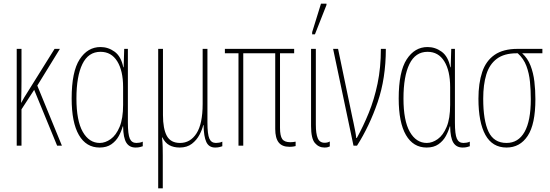

<svg xmlns="http://www.w3.org/2000/svg" viewBox="-20 -793 2995 1045"><path d="M306 -527 183 -327 317 0H291L166 -304L97 -198V0H71V-527H97V-354Q97 -327 96.5 -296Q96 -265 95 -234H96Q104 -249 111.5 -262Q119 -275 129 -290L277 -527Z M522 10Q449 10 409.5 -58Q370 -126 370 -257Q370 -403 413.5 -470Q457 -537 527 -537Q569 -537 604 -511.5Q639 -486 651 -427H653L656 -527H676V-126Q676 -62 686.5 -38.5Q697 -15 722 -15Q729 -15 739 -16.5Q749 -18 757 -22V3Q751 5 741.5 7.5Q732 10 718 10Q684 10 667.5 -16.5Q651 -43 650 -105H648Q641 -79 626.5 -52.5Q612 -26 586.5 -8Q561 10 522 10ZM523 -15Q553 -15 582.5 -36Q612 -57 631 -102.5Q650 -148 650 -222V-319Q650 -408 618 -459.5Q586 -511 527 -511Q461 -511 428.5 -444.5Q396 -378 396 -257Q396 -136 430.5 -75.5Q465 -15 523 -15Z M841 232V-527H867V-167Q867 -92 888 -53.5Q909 -15 960 -15Q1016 -15 1049.5 -67Q1083 -119 1083 -228V-527H1109V-126Q1109 -62 1119.5 -38.5Q1130 -15 1155 -15Q1162 -15 1172 -16.5Q1182 -18 1190 -22V3Q1184 5 1174.5 7.5Q1165 10 1151 10Q1117 10 1103 -20Q1089 -50 1088 -112H1086Q1081 -89 1066 -60Q1051 -31 1024.5 -10.5Q998 10 958 10Q925 10 901.5 -3Q878 -16 864 -45H862Q865 -14 865.5 9.5Q866 33 866 54V232Z M1555 6Q1515 6 1496.5 -18Q1478 -42 1478 -91V-503H1304V0H1278V-503H1204V-527H1581V-503H1504V-97Q1504 -54 1516 -36.5Q1528 -19 1560 -19Q1574 -19 1589 -22V2Q1586 3 1577 4.5Q1568 6 1555 6Z M1746 10Q1715 10 1694 -14.5Q1673 -39 1673 -107V-527H1699V-115Q1699 -65 1709.5 -40.5Q1720 -16 1747 -16Q1763 -16 1775 -23V4Q1771 6 1764 8Q1757 10 1746 10ZM1679 -606V-618L1727 -773H1757V-766L1694 -606Z M1904 0 1793 -527H1820L1898 -153Q1900 -145 1904 -125.5Q1908 -106 1912.5 -83.5Q1917 -61 1919 -42H1922Q1957 -105 1987 -178.5Q2017 -252 2035 -338.5Q2053 -425 2053 -527H2080Q2080 -367 2035.5 -237Q1991 -107 1923 0Z M2302 10Q2229 10 2189.5 -58Q2150 -126 2150 -257Q2150 -403 2193.5 -470Q2237 -537 2307 -537Q2349 -537 2384 -511.5Q2419 -486 2431 -427H2433L2436 -527H2456V-126Q2456 -62 2466.5 -38.5Q2477 -15 2502 -15Q2509 -15 2519 -16.5Q2529 -18 2537 -22V3Q2531 5 2521.5 7.5Q2512 10 2498 10Q2464 10 2447.5 -16.5Q2431 -43 2430 -105H2428Q2421 -79 2406.5 -52.5Q2392 -26 2366.5 -8Q2341 10 2302 10ZM2303 -15Q2333 -15 2362.5 -36Q2392 -57 2411 -102.5Q2430 -148 2430 -222V-319Q2430 -408 2398 -459.5Q2366 -511 2307 -511Q2241 -511 2208.5 -444.5Q2176 -378 2176 -257Q2176 -136 2210.5 -75.5Q2245 -15 2303 -15Z M2737 10Q2660 10 2622 -58.5Q2584 -127 2584 -256Q2584 -340 2604.5 -401Q2625 -462 2672 -494.5Q2719 -527 2797 -527H2932V-503H2822Q2852 -476 2867.5 -436Q2883 -396 2888.5 -349Q2894 -302 2894 -253Q2894 -117 2852 -53.5Q2810 10 2737 10ZM2737 -15Q2801 -15 2835 -75Q2869 -135 2869 -253Q2869 -301 2864.5 -347.5Q2860 -394 2845 -434Q2830 -474 2798 -503H2792Q2724 -503 2684 -473Q2644 -443 2627 -388Q2610 -333 2610 -256Q2610 -137 2639 -76Q2668 -15 2737 -15Z"/></svg>

Font: Noto Sans ExtraCondensed Thin
Style: Regular
Weight: 100
Width: 2
Designer: Monotype Design Team
Foundry: Monotype Imaging Inc.
Version: Version 2.013; ttfautohint (v1.8.4.7-5d5b)